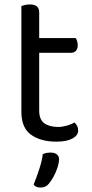

<svg xmlns="http://www.w3.org/2000/svg" viewBox="-20 -623 412 862"><path d="M76 -264H156V-126Q156 -86 179 -69.5Q202 -53 242 -53Q259 -53 280 -59Q301 -65 315 -73Q321 -67 326 -58Q331 -49 331 -37Q331 -15 305 -1Q279 13 233 13Q163 13 119.5 -18Q76 -49 76 -121ZM117 -386V-452H320Q323 -448 326 -439Q329 -430 329 -420Q329 -404 321 -395Q313 -386 299 -386ZM156 -234H76V-596Q81 -598 91.5 -600.5Q102 -603 114 -603Q135 -603 145.5 -594.5Q156 -586 156 -567ZM200 201Q192 211 182.5 215Q173 219 162 219Q141 219 131 206Q145 171 157 134Q169 97 172 69Q181 65 189.5 63.5Q198 62 208 62Q224 62 234.5 69.5Q245 77 245 92Q245 108 238 129.5Q231 151 220.5 170Q210 189 200 201Z"/></svg>

Font: Baloo Bhaijaan 2
Style: Regular
Weight: 400
Designer: Sanskriti Dholi, Noopur Datye and Ek Type
Foundry: Ek Type
Version: Version 1.701